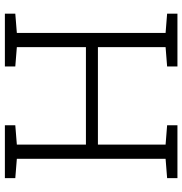

<svg xmlns="http://www.w3.org/2000/svg" viewBox="0 -751 751 791"><g transform="rotate(-90 375.5 -355.5)"><path d="M37.1 0V-42.5L116.7 -48.8V-661.6L37.1 -668V-710.9H254.9V-668L175.3 -661.6V-377H576.7V-661.6L497.1 -668V-710.9H576.7H635.3H714.8V-668L635.3 -661.6V-48.8L714.8 -42.5V0H497.1V-42.5L576.7 -48.8V-327.6H175.3V-48.8L254.9 -42.5V0Z"/></g></svg>

Font: Roboto Slab LO Light
Style: Regular
Weight: 300
Designer: Google
Version: Version 2.000